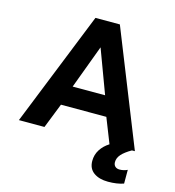

<svg xmlns="http://www.w3.org/2000/svg" viewBox="-130 -808 1031 1132"><g transform="rotate(15 386.0 -242.0)"><path d="M680 128Q706 128 728 117V201Q688 215 633 215Q579 215 545.5 191Q512 167 512 120Q512 82 531.5 51.5Q551 21 584 0H585L525 -152H248L188 0H32L312 -699H461L740 0H722Q682 23 662.5 45Q643 67 643 92Q643 109 653 118.5Q663 128 680 128ZM485 -273 386 -539 287 -273Z"/></g></svg>

Font: Prompt SemiBold
Style: Regular
Weight: 600
Designer: Katatrad Team
Foundry: CadsonDemak
Version: Version 1.001